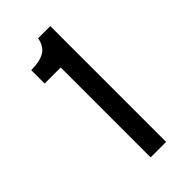

<svg xmlns="http://www.w3.org/2000/svg" viewBox="-140 -693 456 456"><g transform="rotate(-45 88.0 -464.5)"><path d="M77 -270V-572H23V-617Q52 -617 68 -626.5Q84 -636 88 -659H129V-270Z"/></g></svg>

Font: Bricolage Grotesque 48pt ExtraLight
Style: Regular
Weight: 200
Designer: Mathieu Triay
Foundry: Atelier Triay
Version: Version 1.000; ttfautohint (v1.8.4.7-5d5b);gftools[0.9.32]